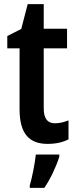

<svg xmlns="http://www.w3.org/2000/svg" viewBox="-20 -681 369 922"><path d="M244 -89C207 -89 190 -113 190 -161V-449H302V-543H190V-661H113L82 -542L15 -508V-449H74V-156C74 -38 121 10 209 10C248 10 283 2 309 -12V-103C287 -94 265 -89 244 -89ZM265 71V61H152C148 102 134 173 123 209V221H193C223 177 250 119 265 71Z"/></svg>

Font: Noto Sans Arabic UI Cn SmBd
Style: Regular
Weight: 600
Width: 3
Designer: Monotype Design Team, Nadine Chahine and Nizar Qandah
Foundry: Monotype Imaging Inc.
Version: Version 2.010